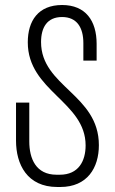

<svg xmlns="http://www.w3.org/2000/svg" viewBox="-20 -585 459 767"><path d="M44 -175V-23C44 71 88 162 209 162H221C329 162 375 85 375 -5C375 -208 144 -239 144 -417C144 -475 168 -517 228 -517C287 -517 313 -475 313 -413V-343H366V-410C366 -502 322 -565 228 -565C133 -565 91 -502 91 -416C91 -221 322 -179 322 -4C322 58 294 113 219 113H206C123 113 97 48 97 -20V-175Z"/></svg>

Font: Modon Arabic
Style: Regular
Weight: 400
Designer: Ahmedzaza
Foundry: Ahmedzaza
Version: Version 2.010